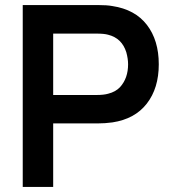

<svg xmlns="http://www.w3.org/2000/svg" viewBox="-20 -740 678 760"><path d="M190.5 0H70V-720H367.5Q404 -720 425 -716Q514.5 -702.5 561.5 -641.5Q608.5 -580.5 608.5 -485.5Q608.5 -391 561.2 -330Q514 -269 425 -255.5Q395.5 -251.5 367.5 -251.5H190.5ZM190.5 -607V-364H362.5Q390.5 -364 408 -369Q438 -376.5 455.5 -395.5Q487 -430.5 487 -485.5Q487 -507.5 480 -533Q462.5 -589 408 -602.5Q392 -607 362.5 -607Z"/></svg>

Font: Vortex Mix
Style: Bold
Weight: 700
Designer: Mikhail Sharanda
Foundry: Mikhail Sharanda
Version: Version 4.504;Glyphs 3.1.2 (3151)